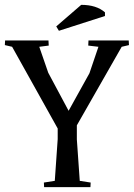

<svg xmlns="http://www.w3.org/2000/svg" viewBox="-25 -772 552 792"><path d="M137 -579 174 -472 258 -315 344 -470 381 -579 339 -584 340 -605H506L507 -586L477 -579L292 -255V-197L304 -26L349 -19L348 0H157L156 -19L201 -26L213 -198V-242L25 -579L-5 -586L-4 -605H175L176 -584ZM218 -645 207 -663 310 -752Q373 -752 408 -721V-706Z"/></svg>

Font: Balthazar
Style: Regular
Weight: 400
Designer: Dario Manuel Muhafara
Foundry: Dario Manuel Muhafara
Version: Version 1.000